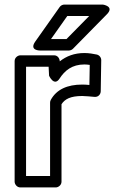

<svg xmlns="http://www.w3.org/2000/svg" viewBox="-20 -795 509 840"><path d="M349.5 -513C355.3 -513 364.4 -512.2 372.6 -511.1L371.1 -423.3C358.9 -424.4 350 -425 339.6 -425C274.6 -425 227.3 -403.7 202.2 -358C200.2 -354.4 199.1 -350.1 199.1 -346V-25H94V-503H192.7L194.7 -463.7C194.7 -463.7 216.7 -414.4 240.7 -451.4C263.3 -486.3 295.2 -513 349.5 -513ZM216.4 -553H69C58.3 -553 44 -543.1 44 -528V0C44 10.7 53.9 25 69 25H224.1C234.8 25 249.1 15.1 249.1 0V-339.1C263.6 -361.1 287.6 -375 339.6 -375C354.3 -375 377.5 -372.4 393.6 -371.1C410.2 -369.7 420.5 -382.7 420.7 -395.6L422.9 -531.6C423.1 -543 414.9 -553.8 403.4 -556.4C389.9 -559.5 367.9 -563 349.5 -563C305.1 -563 270.2 -549.3 241.5 -526.6C240.8 -540.4 231.7 -553 216.4 -553ZM274.4 -725H370.2L270.8 -624H203.1ZM261.5 -775C254.4 -775 245.9 -771.2 241.1 -764.4L134.4 -613.4C106.2 -573.5 154.8 -574 154.8 -574H281.3C286.9 -574 294.3 -576.6 299.1 -581.5L447.6 -732.5C482.4 -767.8 429.8 -775 429.8 -775Z"/></svg>

Font: Asimov
Style: WidOu
Weight: 500
Designer: Google
Version: Version 2.000980; 2014